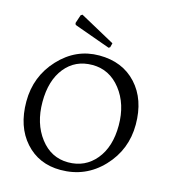

<svg xmlns="http://www.w3.org/2000/svg" viewBox="-123 -941 938 1052"><g transform="rotate(15 346.0 -414.5)"><path d="M188 -120C146.7 -174 126 -241.7 126 -323C126 -404.3 145.3 -469 184 -517C222.7 -565 274.3 -589 339 -589C403.7 -589 457.2 -562 499.5 -508C541.8 -454 563 -386.5 563 -305.5C563 -224.5 543 -159.8 503 -111.5C463 -63.2 410.8 -39 346.5 -39C282.2 -39 229.3 -66 188 -120ZM317 12C411.7 12 491.2 -22 555.5 -90C619.8 -158 652 -239.5 652 -334.5C652 -429.5 625.7 -505.7 573 -563C520.3 -620.3 450 -649 362 -649C274 -649 198.3 -615 135 -547C71.7 -479 40 -397.5 40 -302.5C40 -207.5 65.7 -131.3 117 -74C168.3 -16.7 235 12 317 12ZM193 -777 399 -703 407 -708 413 -732 214 -841 205 -835 189 -787Z"/></g></svg>

Font: Alegreya SC
Style: Regular
Weight: 400
Designer: Juan Pablo del Peral
Foundry: Juan Pablo del Peral
Version: Version 1.003